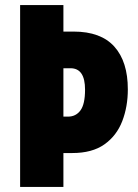

<svg xmlns="http://www.w3.org/2000/svg" viewBox="-20 -734 540 754"><path d="M482 -383Q482 -315 460 -258Q438 -201 390 -167Q342 -133 264 -133H229V0H59V-714H229V-610H269Q376 -610 429 -551Q482 -492 482 -383ZM247 -276Q278 -276 296 -300.5Q314 -325 314 -382Q314 -466 257 -466H229V-276Z"/></svg>

Font: Noto Sans Kannada ExtraCondensed Black
Style: Regular
Weight: 900
Width: 2
Designer: Jelle Bosma - Monotype Design Team
Foundry: Monotype Imaging Inc.
Version: Version 2.005; ttfautohint (v1.8.4.7-5d5b)